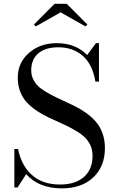

<svg xmlns="http://www.w3.org/2000/svg" viewBox="-20 -990 616 1024"><path d="M303.2 -924.3 170.9 -849.1 161.1 -859.4 271 -969.7H335.9L445.8 -859.4L436 -849.1ZM73.7 9.8H56.6V-195.3H76.2Q93.3 -108.9 149.4 -57.4Q205.6 -5.9 300.8 -5.9Q381.3 -5.9 427.5 -46.1Q473.6 -86.4 473.6 -160.2Q473.6 -192.9 460 -219.7Q446.3 -246.6 423.3 -265.6Q400.4 -284.7 370.4 -301Q340.3 -317.4 307.4 -332.3Q274.4 -347.2 241.2 -362.5Q208 -377.9 178 -397.9Q147.9 -418 125 -441.7Q102.1 -465.3 88.4 -499.5Q74.7 -533.7 74.7 -575.2Q74.7 -656.2 134.8 -708Q194.8 -759.8 282.2 -759.8Q384.3 -759.8 444.8 -696.3L491.7 -759.8H507.8V-554.7H488.8Q474.1 -645.5 421.9 -691.7Q369.6 -737.8 291.5 -737.8Q221.2 -737.8 183.8 -705.1Q146.5 -672.4 146.5 -615.2Q146.5 -585.9 159.9 -561.5Q173.3 -537.1 196 -519.8Q218.8 -502.4 248.3 -486.8Q277.8 -471.2 310.5 -456.3Q343.3 -441.4 375.7 -425.5Q408.2 -409.7 437.7 -388.7Q467.3 -367.7 490 -342.3Q512.7 -316.9 526.1 -280.5Q539.6 -244.1 539.6 -200.2Q539.6 -102.5 477.5 -43.9Q415.5 14.6 310.1 14.6Q187.5 14.6 119.6 -61Z"/></svg>

Font: Bodoni* 11pt
Style: Regular
Weight: 400
Version: Version 2.3